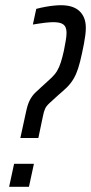

<svg xmlns="http://www.w3.org/2000/svg" viewBox="-20 -716 349 736"><path d="M58 -187 80 -288Q86 -317 95 -333.5Q104 -350 115 -360.5Q126 -371 137 -381L147 -390Q166 -407 178.5 -419Q191 -431 199 -444.5Q207 -458 213 -476.5Q219 -495 225 -522Q229 -543 232 -560Q235 -577 235 -590Q235 -604 230.5 -613Q226 -622 215 -626.5Q204 -631 183 -631Q178 -631 171 -630.5Q164 -630 154 -629Q144 -628 132 -626Q120 -624 106 -622L119 -682Q138 -687 155 -690Q172 -693 187 -694.5Q202 -696 213 -696Q237 -696 254.5 -690.5Q272 -685 284 -674Q296 -663 302.5 -647Q309 -631 309 -609Q309 -596 307 -581Q305 -566 302 -549Q294 -508 287 -480Q280 -452 271.5 -432.5Q263 -413 250.5 -397Q238 -381 219 -365L204 -352Q182 -332 170 -321Q158 -310 153 -299.5Q148 -289 144 -268L127 -187ZM15 0 34 -88H110L91 0Z"/></svg>

Font: Saira UltraCondensed Medium
Style: Italic
Weight: 500
Width: 1
Italic angle: -12°
Designer: Hector Gatti with collaboration of the Omnibus-Type team
Foundry: Omnibus-Type
Version: Version 1.101